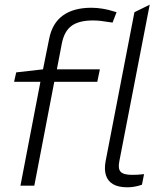

<svg xmlns="http://www.w3.org/2000/svg" viewBox="-20 -790 689 817"><path d="M67 0 152 -442H40L49 -482L163 -495L189 -624Q202 -691 247.5 -724Q293 -757 369 -757Q392 -757 416.5 -753Q441 -749 459 -743L476 -738L459 -694L444 -696Q426 -699 409 -701Q392 -703 376 -703Q316 -703 284.5 -680Q253 -657 243 -604L222 -495H405L394 -442H211L126 0ZM584 -4Q567 2 551.5 4.5Q536 7 522 7Q484 7 461.5 -6Q439 -19 431 -43.5Q423 -68 429 -102L552 -738L617 -770L488 -105Q481 -72 493.5 -59Q506 -46 541 -46Q553 -46 565.5 -46.5Q578 -47 593 -49Z"/></svg>

Font: REM ExtraLight
Style: Italic
Weight: 250
Italic angle: -11°
Designer: Octavio Pardo
Foundry: Ashler Design
Version: Version 1.005;gftools[0.9.28]